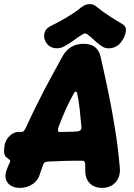

<svg xmlns="http://www.w3.org/2000/svg" viewBox="-37 -899 650 934"><path d="M59.2 15Q31.6 15 13.1 2.3Q-5.4 -10.4 -9.6 -32Q-13.8 -53.6 -1.4 -80.6Q0.6 -87.4 4.8 -95.8Q9 -104.2 11.8 -111Q12.6 -114.8 12.6 -116.8Q12.6 -118.8 11.4 -120Q11 -120.8 9.5 -122Q8 -123.2 6 -124.4Q-1.2 -129.4 -7.7 -135.5Q-14.2 -141.6 -16.4 -153.3Q-18.6 -165 -15.4 -186V-188Q-12.2 -209.4 -1.1 -224.8Q10 -240.2 24.1 -248.6Q38.2 -257 50.6 -257H67.4Q74.2 -257 79 -262Q83.8 -267 88.4 -276.4Q111.4 -327.4 132.4 -370.1Q153.4 -412.8 174 -452.8Q194.6 -492.8 217.3 -534Q240 -575.2 266 -622.8Q300 -686 369.8 -686Q438.2 -686 452.4 -622.8Q473.4 -531.2 491.7 -441.8Q510 -352.4 524 -263.1Q538 -173.8 546 -81.2Q549.2 -38.8 524.9 -11.9Q500.6 15 460.2 15Q422.6 15 399.8 -7.4Q377 -29.8 378 -71Q378 -78.6 377.8 -86.5Q377.6 -94.4 376.8 -105.6Q375.6 -117 363.8 -117Q336.8 -117 317.4 -117Q298 -117 281.1 -116.5Q264.2 -116 244.6 -115Q225 -114 197 -113Q190 -113 183.1 -110.1Q176.2 -107.2 173.4 -98.6Q169.6 -87.8 166.4 -79.5Q163.2 -71.2 158.8 -57.6Q149.6 -22.8 122.3 -3.9Q95 15 59.2 15ZM252.4 -257Q276.2 -257.4 298.1 -257.8Q320 -258.2 343 -260.2Q353.2 -262.4 356.9 -268.9Q360.6 -275.4 359 -282.6Q355 -328.6 350.4 -370.1Q345.8 -411.6 337.8 -447.4Q336.4 -452.2 332.4 -453.4Q328.4 -454.6 323.8 -447.4Q301.6 -408.8 283.6 -368.7Q265.6 -328.6 247.6 -281.2Q244.4 -271.4 245 -264.2Q245.6 -257 252.4 -257ZM557.6 -782.4Q578.4 -770.4 575.2 -746.5Q572 -722.6 556.4 -700.2L554.8 -698.6Q542.6 -679.6 524.4 -671.3Q506.2 -663 488.5 -664Q470.8 -665 458.8 -673.8Q436.2 -688.8 421.3 -703.6Q406.4 -718.4 387.6 -732.2Q378 -740.4 365.2 -732.2Q342 -718.4 322.8 -703.6Q303.6 -688.8 276 -673.8Q255 -661.4 230.2 -664.8Q205.4 -668.2 192 -685.4L190.8 -687Q174.2 -708.8 178.3 -733.7Q182.4 -758.6 209.4 -772.4Q232.4 -783.4 260.2 -798.8Q288 -814.2 314 -831Q340 -847.8 357.2 -862.6Q378.4 -879 399 -879Q419.6 -879 434.2 -865Q462.6 -842.2 495.4 -820.8Q528.2 -799.4 557.6 -782.4Z"/></svg>

Font: Winky Sans
Style: Italic
Weight: 400
Italic angle: -8.97852°
Designer: Simon Atzbach
Foundry: typofactur
Version: Version 1.205